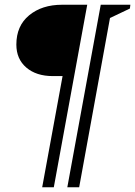

<svg xmlns="http://www.w3.org/2000/svg" viewBox="-20 -680 570 810"><path d="M158 110 244 -359H203Q133 -359 91 -395Q49 -431 49 -492Q49 -571 103 -615.5Q157 -660 242 -660H348L207 110ZM264 110 405 -660H530L528 -644L444 -604L314 110Z"/></svg>

Font: Spectral SC Medium
Style: Italic
Weight: 500
Italic angle: -10°
Designer: Jean-Baptiste Levee
Foundry: Production Type
Version: Version 2.001